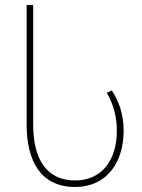

<svg xmlns="http://www.w3.org/2000/svg" viewBox="-20 -734 567 764"><path d="M279 10C404 10 472 -87 472 -214C472 -275 455 -329 425 -374L405 -365C431 -321 445 -268 445 -215C445 -95 384 -16 279 -16C170 -16 112 -94 112 -239V-714H86V-239C86 -90 144 10 279 10Z"/></svg>

Font: Noto Sans Georgian SemiCondensed Thin
Style: Regular
Weight: 100
Width: 4
Designer: Monotype Design Team, Akaki Razmadze
Foundry: Google LLC
Version: Version 2.005